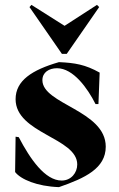

<svg xmlns="http://www.w3.org/2000/svg" viewBox="-20 -749 490 788"><path d="M42 -43C65 -13 132 16 222 19C329 -18 414 -58 414 -147C414 -296 154 -321 154 -420C154 -452 181 -469 214 -469C281 -469 340 -386 372 -322H384L389 -451C330 -484 288 -491 222 -494C111 -462 44 -418 44 -342C44 -201 297 -184 297 -74C297 -40 272 -8 233 -8C165 -8 104 -96 57 -186L44 -188ZM109 -729 101 -720 234 -528H254L387 -720L378 -729L245 -643Z"/></svg>

Font: Mazius Display
Style: Bold
Weight: 700
Designer: Alberto Casagrande & Collletttivo
Foundry: Collletttivo
Version: Version 2.000;Glyphs 3.2 (3221)